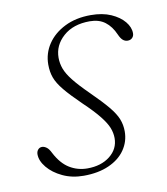

<svg xmlns="http://www.w3.org/2000/svg" viewBox="-61 -509 493 568"><g transform="rotate(-10 186.0 -225.0)"><path d="M160.5 -12Q202 -12 228.5 -33Q255 -54 255 -86.5Q255 -102 248.8 -117.8Q242.5 -133.5 226.2 -154Q210 -174.5 179 -204Q147 -235 129.8 -256Q112.5 -277 106 -294.8Q99.5 -312.5 99.5 -334.5Q99.5 -368 118 -395.8Q136.5 -423.5 170 -440.2Q203.5 -457 248.5 -457Q283.5 -457 309 -445.8Q334.5 -434.5 348.5 -417.5Q362.5 -400.5 362.5 -382.5Q362.5 -374 357.2 -368.8Q352 -363.5 343.5 -363.5Q335.5 -363.5 329.2 -368.8Q323 -374 317.5 -386.5Q306.5 -412 288.2 -425.8Q270 -439.5 242.5 -439.5Q192.5 -439.5 162.8 -413Q133 -386.5 133 -349Q133 -332 139 -315.8Q145 -299.5 160.8 -279.5Q176.5 -259.5 206.5 -230Q239 -198 256.8 -176.5Q274.5 -155 281.2 -137.8Q288 -120.5 288 -101Q288 -70.5 271 -45.8Q254 -21 222 -6.8Q190 7.5 146 7.5Q111 7.5 83 -5.8Q55 -19 38.5 -39Q22 -59 22 -78.5Q22 -87 26.8 -92.5Q31.5 -98 39 -98Q45 -98 52 -93.2Q59 -88.5 65.5 -75Q83 -41.5 107.2 -26.8Q131.5 -12 160.5 -12Z"/></g></svg>

Font: Fraunces Thin
Style: Italic
Weight: 250
Italic angle: -16°
Version: Version 1.000;[b76b70a41]